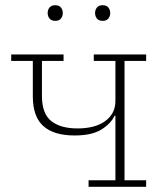

<svg xmlns="http://www.w3.org/2000/svg" viewBox="-20 -717 623 737"><path d="M320 -25H423V-273H420Q406 -243 369.5 -220Q333 -197 266 -197Q187 -197 146.5 -233Q106 -269 106 -347V-483H23V-508H224V-483H141V-349Q141 -281 176.5 -252.5Q212 -224 278 -224Q309 -224 335.5 -230.5Q362 -237 381.5 -250.5Q401 -264 412 -283.5Q423 -303 423 -330V-483H340V-508H541V-483H458V-25H541V0H320ZM192 -637Q177 -637 170 -646Q163 -655 163 -666V-668Q163 -679 170 -688Q177 -697 192 -697Q207 -697 214 -688Q221 -679 221 -668V-666Q221 -655 214 -646Q207 -637 192 -637ZM374 -637Q359 -637 352 -646Q345 -655 345 -666V-668Q345 -679 352 -688Q359 -697 374 -697Q389 -697 396 -688Q403 -679 403 -668V-666Q403 -655 396 -646Q389 -637 374 -637Z"/></svg>

Font: IBM Plex Serif ExtraLight
Style: Regular
Weight: 200
Designer: Mike Abbink, Paul van der Laan, Pieter van Rosmalen
Foundry: Bold Monday
Version: Version 2.5